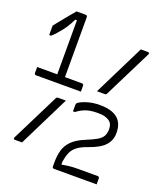

<svg xmlns="http://www.w3.org/2000/svg" viewBox="-157 -889 914 1078"><g transform="rotate(20 300.0 -350.0)"><path d="M373 -405Q449 -557 524 -710H565Q580 -710 573 -697Q538 -626 502 -554.5Q466 -483 431 -412Q428 -405 421 -405ZM550 87H296Q285 87 285 76V52Q285 12 294 -20.5Q303 -53 329 -79.5Q355 -106 404 -126Q446 -143 469 -156.5Q492 -170 501 -187Q510 -204 510 -228Q510 -263 486 -277Q477 -283 462 -287.5Q447 -292 418 -292Q375 -292 346 -281Q317 -270 297 -253H285V-289Q285 -294 286 -298Q287 -302 293 -306Q307 -317 340.5 -327.5Q374 -338 416 -338Q556 -338 556 -224V-218Q556 -178 528 -147Q500 -116 433 -93Q393 -79 371.5 -62Q350 -45 340.5 -22Q331 1 326 32V50Q349 46 371.5 43.5Q394 41 421 41H539Q550 41 550 52ZM227 -296Q151 -144 76 9H35Q21 9 27 -4Q62 -75 98 -146.5Q134 -218 169 -289Q173 -296 179 -296ZM11 -418H131V-741H121Q109 -715 92.5 -689.5Q76 -664 51 -637Q35 -619 29 -614Q23 -609 19 -609Q13 -609 13 -615V-666Q24 -680 38.5 -698Q53 -716 63 -728Q75 -742 87.5 -758Q100 -774 112 -787H166Q177 -787 177 -776V-418H278Q289 -418 289 -407V-372H22Q11 -372 11 -383Z"/></g></svg>

Font: Recursive Mn Lnr St Lt
Style: Regular
Weight: 300
Monospace: yes
Version: Version 1.079;hotconv 1.0.112;makeotfexe 2.5.65598; ttfautoh